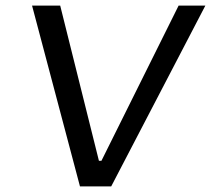

<svg xmlns="http://www.w3.org/2000/svg" viewBox="-20 -669 757 689"><path d="M717 -649H621L344 -92H335L196 -649H95L267 0H379Z"/></svg>

Font: Gamestation Text
Style: Italic
Weight: 400
Designer: Jonas Hecksher
Foundry: Jonas Hecksher, Playtypeª, e-types AS
Version: Version 1.003